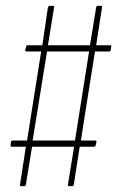

<svg xmlns="http://www.w3.org/2000/svg" viewBox="-20 -633 399 653"><path d="M51 0Q47 0 48 -5L68 -134H19Q15 -134 16 -139L17 -149Q18 -155 23 -155H72L120 -458H71Q65 -458 66 -463L69 -475Q70 -479 73 -479H124L143 -608Q145 -613 148 -613H160Q165 -613 164 -608L143 -479H286L307 -608Q308 -613 312 -613H323Q328 -613 327 -608L307 -479H355Q360 -479 358 -473L357 -464Q356 -458 351 -458H303L255 -155H304Q309 -155 308 -150L305 -138Q304 -134 300 -134H251L231 -5Q230 0 226 0H214Q210 0 211 -5L232 -134H89L68 -5Q67 0 63 0ZM91 -155H235L283 -458H140Z"/></svg>

Font: Sofia Sans Extra Condensed Thin
Style: Italic
Weight: 250
Italic angle: -9°
Version: Version 4.100